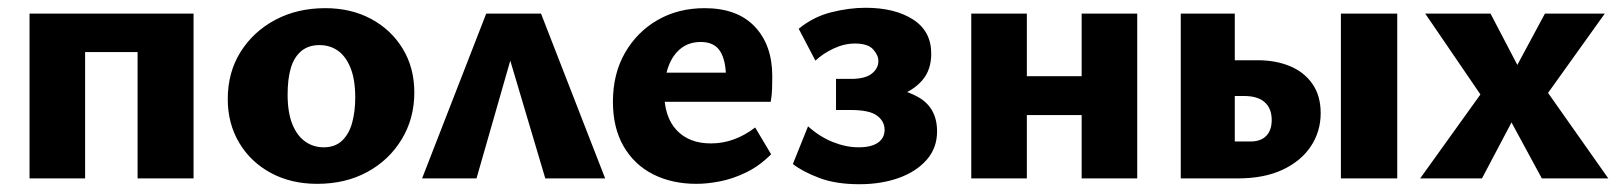

<svg xmlns="http://www.w3.org/2000/svg" viewBox="-20 -459 4161 494"><path d="M334 0V-424H478V0ZM56 0V-424H199V0ZM126 -325V-424H405V-325Z M796 14Q729 14 677 -14Q625 -42 595.5 -91.5Q566 -141 566 -204Q566 -273 599 -325.5Q632 -378 688.5 -408Q745 -438 817 -438Q883 -438 934.5 -410.5Q986 -383 1016 -334Q1046 -285 1046 -221Q1046 -154 1013.5 -100.5Q981 -47 925 -16.5Q869 14 796 14ZM813 -80Q842 -80 860 -97Q878 -114 886 -143Q894 -172 894 -208Q894 -254 882 -284Q870 -314 849.5 -328.5Q829 -343 802 -343Q773 -343 754.5 -327Q736 -311 728 -283Q720 -255 720 -216Q720 -170 732 -140Q744 -110 765 -95Q786 -80 813 -80Z M1066 0 1231 -424H1372L1537 0H1383L1270 -380H1315L1206 0Z M1772 14Q1709 14 1660.5 -10.5Q1612 -35 1584.5 -82.5Q1557 -130 1557 -197Q1557 -269 1588 -323Q1619 -377 1672 -407.5Q1725 -438 1793 -438Q1877 -438 1922 -390.5Q1967 -343 1967 -263Q1967 -248 1966.5 -231Q1966 -214 1963 -197H1848V-257Q1848 -303 1833 -327Q1818 -351 1783 -351Q1753 -351 1732 -334.5Q1711 -318 1700 -288.5Q1689 -259 1689 -221Q1689 -158 1721 -124Q1753 -90 1809 -90Q1840 -90 1868.5 -100.5Q1897 -111 1923 -131L1964 -62Q1934 -32 1900 -15.5Q1866 1 1833 7.5Q1800 14 1772 14ZM1624 -197 1640 -272H1954V-197Z M2191 15Q2130 15 2087 -1.5Q2044 -18 2020 -37L2059 -134Q2089 -107 2123 -93.5Q2157 -80 2189 -80Q2222 -80 2239 -92Q2256 -104 2256 -125Q2256 -147 2236.5 -161.5Q2217 -176 2169 -176H2131V-256H2169Q2206 -256 2223 -269.5Q2240 -283 2240 -302Q2240 -317 2226.5 -332Q2213 -347 2180 -347Q2152 -347 2124.5 -334Q2097 -321 2078 -303L2035 -385Q2073 -416 2119 -427.5Q2165 -439 2207 -439Q2282 -439 2329 -409Q2376 -379 2376 -321Q2376 -279 2353 -252.5Q2330 -226 2293.5 -213.5Q2257 -201 2217 -201V-237Q2293 -237 2342 -209.5Q2391 -182 2391 -121Q2391 -78 2364 -47.5Q2337 -17 2292 -1Q2247 15 2191 15Z M2763 0V-424H2906V0ZM2479 0V-424H2622V0ZM2549 -163V-263H2834V-163Z M3018 0V-424H3157V-95H3198Q3224 -95 3238 -109.5Q3252 -124 3252 -150Q3252 -180 3234 -196Q3216 -212 3181 -212H3123V-304H3216Q3262 -304 3298.5 -289Q3335 -274 3356.5 -243.5Q3378 -213 3378 -168Q3378 -121 3353 -83Q3328 -45 3280.5 -22.5Q3233 0 3165 0ZM3430 0V-424H3575V0Z M3634 0 3789 -216 3647 -424H3815L3884 -292L3955 -424H4109L3963 -220L4118 0H3947L3869 -144L3793 0Z"/></svg>

Font: Ysabeau Infant ExtraBold
Style: Regular
Weight: 800
Designer: Christian Thalmann (Catharsis Fonts)
Version: Version 2.001;gftools[0.9.30]; featfreeze: ss01,ss02,lnum